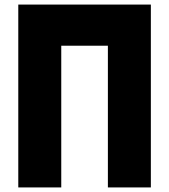

<svg xmlns="http://www.w3.org/2000/svg" viewBox="-20 -820 740 840"><path d="M60 -800H640V0H452V-620H248V0H60Z"/></svg>

Font: Martian Mono ExtraBold
Style: Regular
Weight: 800
Monospace: yes
Designer: Roman Shamin
Foundry: Evil Martians
Version: Version 1.000; ttfautohint (v1.8.4.7-5d5b)